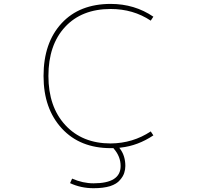

<svg xmlns="http://www.w3.org/2000/svg" viewBox="-20 -783 1040 997"><path d="M465.8 194.3Q400.4 194.3 343.8 168L354.5 144.5Q410.2 168.9 465.8 168.9Q606.4 168.9 606.4 79.1Q606.4 29.3 570.3 -11.7L569.3 -13.7H554.7Q475.6 -13.7 412.1 -39.1Q348.6 -64.5 301.3 -115.7Q253.9 -167 230 -234.9Q206.1 -302.7 206.1 -388.7Q206.1 -474.6 229.5 -543Q252.9 -611.3 299.8 -662.1Q346.7 -712.9 410.6 -737.8Q474.6 -762.7 554.7 -762.7Q678.7 -762.7 776.4 -696.3L762.7 -675.8Q671.9 -736.3 554.7 -736.3Q404.3 -736.3 317.9 -643.1Q231.4 -549.8 231.4 -388.7Q231.4 -228.5 319.3 -133.3Q407.2 -38.1 554.7 -38.1Q669.9 -39.1 762.7 -100.6L776.4 -80.1Q696.3 -26.4 607.4 -16.6L599.6 -15.6L604.5 -8.8Q630.9 27.3 630.9 79.1Q630.9 96.7 625 115.2Q619.1 133.8 602.5 152.3Q586.9 171.9 551.8 183.6Q516.6 194.3 465.8 194.3Z"/></svg>

Font: Mgen+ 1mn thin
Style: Regular
Weight: 100
Designer: [Source Han Sans]
Ryoko NISHIZUKA  (kana & ideographs); Paul D. Hunt (Latin, Greek & Cyrillic); Wenlong ZHANG  (bopomofo
Version: Version 1.059.20150602